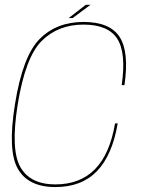

<svg xmlns="http://www.w3.org/2000/svg" viewBox="-20 -771 590 796"><path d="M209.5 4.5Q318.5 4.5 382 -61.5Q445.5 -127.5 468 -259.5H457Q435.5 -132.5 373.8 -69.5Q312 -6.5 209.5 -6.5Q105 -6.5 64.2 -78.8Q23.5 -151 53.5 -338.5Q85 -534 153 -601.5Q221 -669 326 -669Q428.5 -669 466.2 -610.2Q504 -551.5 484.5 -418H496Q516 -556 475.8 -618Q435.5 -680 326 -680Q214.5 -680 144.2 -609.2Q74 -538.5 42 -338.5Q11 -146 54.2 -70.8Q97.5 4.5 209.5 4.5ZM264.5 -696H281L355 -751H335.5Z"/></svg>

Font: Anybody Thin
Style: Italic
Weight: 100
Italic angle: -10°
Designer: Tyler Finck
Foundry: Etcetera Type Company
Version: Version 1.114;gftools[0.9.25]